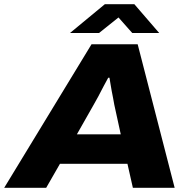

<svg xmlns="http://www.w3.org/2000/svg" viewBox="-54 -899 914 919"><path d="M-34 0 384 -687H605L782 0H582L556 -115H233L167 0ZM314 -256H524L493 -398Q491 -411 487.5 -428.5Q484 -446 480.5 -464.5Q477 -483 474.5 -499.5Q472 -516 470 -527H464Q453 -508 440.5 -483.5Q428 -459 416 -436.5Q404 -414 394 -397ZM281 -741 448 -879H589L708 -741H579L487 -845L549 -844L420 -741Z"/></svg>

Font: Archivo SemiExpanded ExtraBold
Style: Italic
Weight: 800
Width: 6
Italic angle: -10°
Designer: Hector Gatti
Foundry: Omnibus-Type
Version: Version 2.001